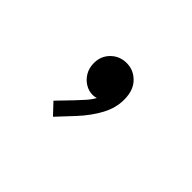

<svg xmlns="http://www.w3.org/2000/svg" viewBox="-59 -338 680 680"><g transform="rotate(45 281.0 1.5)"><path d="M225.6 161.6 186.5 120.1 237.8 66.9Q252.4 51.8 266.8 35.4Q281.2 19 290.8 0.7Q300.3 -17.6 299.8 -38.1H319.8Q317.4 -19 304.4 -5.6Q291.5 7.8 270 7.8Q251 7.8 233.4 -2.7Q215.8 -13.2 204.6 -32Q193.4 -50.8 193.4 -75.7Q193.4 -110.8 217.3 -134.3Q241.2 -157.7 275.9 -157.7Q311 -157.7 336.2 -131.8Q361.3 -106 361.3 -59.1Q361.3 -18.1 339.8 22Q318.4 62 281.7 101.6Z"/></g></svg>

Font: Reddit Mono SemiBold
Style: Regular
Weight: 600
Monospace: yes
Designer: Stephen Hutchings
Foundry: Reddit
Version: Version 1.014